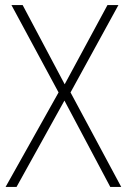

<svg xmlns="http://www.w3.org/2000/svg" viewBox="-20 -734 499 754"><path d="M456 0H413L233 -339L45 0H2L210 -371L25 -714H69L234 -403L402 -714H445L257 -371Z"/></svg>

Font: Noto Sans Khmer SemiCondensed ExtraLight
Style: Regular
Weight: 200
Width: 4
Designer: Danh Hong and the Monotype Design Team
Foundry: Monotype Imaging Inc.
Version: Version 2.004; ttfautohint (v1.8.4.7-5d5b)